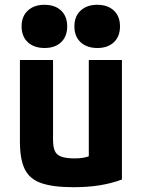

<svg xmlns="http://www.w3.org/2000/svg" viewBox="-20 -770 590 800"><path d="M286 10Q201 10 152 -7Q103 -24 83 -65.5Q63 -107 63 -180V-520H201V-188Q201 -158 208.5 -141Q216 -124 236.5 -117Q257 -110 291 -110Q311 -110 326 -112.5Q341 -115 361 -122.5Q381 -130 412 -144L350 -58V-520H488V-22Q445 -6 396 2Q347 10 286 10ZM166 -570Q122 -570 96 -594Q70 -618 70 -660Q70 -702 96 -726Q122 -750 165 -750Q209 -750 234.5 -726Q260 -702 260 -660Q260 -618 234.5 -594Q209 -570 166 -570ZM386 -570Q342 -570 316 -594Q290 -618 290 -660Q290 -702 316 -726Q342 -750 385 -750Q429 -750 454.5 -726Q480 -702 480 -660Q480 -618 454.5 -594Q429 -570 386 -570Z"/></svg>

Font: M PLUS Code Latin SemiExpanded
Style: Bold
Weight: 700
Width: 6
Designer: Coji Morishita
Foundry: UNDERFOREST DESIGN
Version: Version 1.002; ttfautohint (v1.8.3)